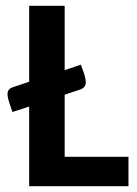

<svg xmlns="http://www.w3.org/2000/svg" viewBox="-20 -645 473 665"><path d="M425 -102V0H81V-276L23 -257L13 -287Q6 -307 6 -320Q6 -337 25 -343L81 -362V-625H204V-402L260 -421L271 -391Q277 -372 277 -359Q277 -342 258 -335L204 -317V-102Z"/></svg>

Font: Changa Medium
Style: Regular
Weight: 500
Designer: Eduardo Rodriguez Tunni
Foundry: Eduardo Rodriguez Tunni
Version: Version 2.002; ttfautohint (v1.5) -l 8 -r 50 -G 150 -x 14 -H